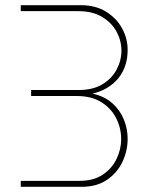

<svg xmlns="http://www.w3.org/2000/svg" viewBox="-20 -720 572 740"><path d="M60 0V-23H287Q340 -23 375.5 -46.5Q411 -70 429 -107Q447 -144 447 -184Q447 -226 428 -264Q409 -302 371 -326Q333 -350 275 -350H100V-373H282Q338 -373 374.5 -395Q411 -417 429.5 -452Q448 -487 448 -525Q448 -563 429.5 -597.5Q411 -632 374 -654.5Q337 -677 282 -677H60V-700H291Q349 -700 389.5 -674.5Q430 -649 451 -610Q472 -571 472 -528Q472 -463 436.5 -419Q401 -375 337 -359Q383 -349 413 -322Q443 -295 457.5 -259Q472 -223 472 -185Q472 -139 452 -96.5Q432 -54 392.5 -27Q353 0 295 0Z"/></svg>

Font: MuseoModerno Thin
Style: Regular
Weight: 100
Designer: Pablo Cosgaya, Héctor Gatti, Marcela Romero, and the Authors of The MuseoModerno Project.
Foundry: Omnibus-Type Team
Version: Version 1.003